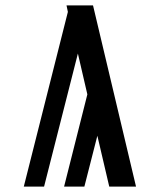

<svg xmlns="http://www.w3.org/2000/svg" viewBox="-20 -690 590 710"><path d="M68 0 231 -646 226 -670H324L483 0H384L340 -188L292 0H217L303 -341L268 -492L143 0Z"/></svg>

Font: Lode Dark
Style: Bold
Weight: 700
Monospace: yes
Designer: Belleve Invis
Foundry: Belleve Invis
Version: Version 29.2.0; ttfautohint (v1.8.3)